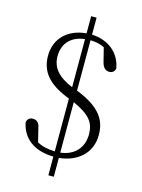

<svg xmlns="http://www.w3.org/2000/svg" viewBox="-137 -891 807 1092"><g transform="rotate(15 267.0 -344.5)"><path d="M259 124H291V13C397 3 477 -63 477 -171C477 -253 442 -323 298 -381L292 -383V-680C322 -679 348 -675 375 -661L396 -577C405 -544 422 -534 441 -534C458 -534 472 -544 475 -563C459 -654 387 -709 292 -713V-813H260V-712C158 -704 81 -639 81 -533C81 -438 135 -379 241 -335L259 -328V-17C219 -18 186 -24 154 -42L134 -123C128 -155 111 -164 91 -164C73 -164 61 -155 56 -135C73 -44 144 12 259 14ZM291 -315C393 -269 422 -228 422 -160C422 -79 370 -27 291 -18ZM260 -395C175 -430 134 -476 134 -544C134 -624 185 -670 260 -678Z"/></g></svg>

Font: Noto Serif CJK SC ExtraLight
Style: Regular
Weight: 200
Designer: Ryoko NISHIZUKA 西塚涼子 (kana & ideographs); Frank Grießhammer (Latin, Greek & Cyrillic); Wenlong ZHANG 张文龙 (bopomofo); San
Foundry: Adobe
Version: Version 2.001;hotconv 1.1.0;makeotfexe 2.6.0